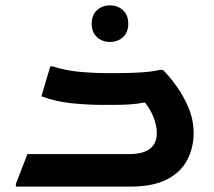

<svg xmlns="http://www.w3.org/2000/svg" viewBox="-20 -694 797 714"><path d="M39 -10 82 -121H460Q563 -121 563 -199Q563 -228 551 -258Q539 -288 519 -313Q486 -307 459 -305.5Q432 -304 395 -304H358Q306 -304 246.5 -310Q187 -316 134 -336L167 -447H177Q221 -432 275.5 -427Q330 -422 381 -422H413Q457 -422 500.5 -424.5Q544 -427 574 -434H586Q611 -409 637.5 -372Q664 -335 682 -291Q700 -247 700 -200Q700 -145 676.5 -99.5Q653 -54 601 -27Q549 0 464 0H39ZM389 -538Q360 -538 340.5 -556Q321 -574 321 -606Q321 -638 340.5 -656Q360 -674 389 -674Q418 -674 437.5 -656Q457 -638 457 -606Q457 -574 437.5 -556Q418 -538 389 -538Z"/></svg>

Font: Kufam SemiBold
Style: Regular
Weight: 600
Designer: Wael Morcos, Artur Schmal
Foundry: Original Type
Version: Version 1.300; ttfautohint (v1.8.3)